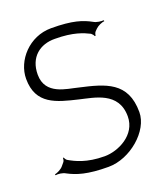

<svg xmlns="http://www.w3.org/2000/svg" viewBox="-111 -640 639 731"><g transform="rotate(-20 209.0 -274.5)"><path d="M3 -32 4 -28C13 -30 33 -28 44 -21C78 -3 119 11 205 11C293 11 386 -69 386 -145C386 -268 302 -289 200 -312C158 -323 71 -328 71 -411C71 -482 119 -518 179 -517C253 -517 291 -500 315 -488C319 -485 325 -478 325 -475H329C329 -479 331 -487 335 -491L343 -499C352 -508 369 -515 379 -516L378 -520C369 -519 349 -521 338 -528C305 -546 267 -560 179 -560C90 -560 24 -485 24 -411C24 -307 102 -289 186 -269C243 -255 339 -245 339 -145C339 -69 259 -32 205 -32C131 -32 90 -54 67 -67C62 -69 57 -77 56 -81L53 -80C53 -76 52 -68 48 -64L38 -52C30 -42 13 -34 3 -32Z"/></g></svg>

Font: Armata Saber
Style: Rg
Weight: 400
Designer: Jasper
Foundry: Cannot Into Space Fonts
Version: Version 0.970